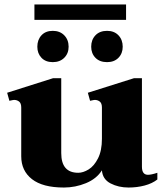

<svg xmlns="http://www.w3.org/2000/svg" viewBox="-20 -829 738 859"><path d="M544 -740H134V-809H544ZM216 -691Q248 -691 267.5 -671Q287 -651 287 -620Q287 -590 267.5 -570.5Q248 -551 216 -551Q184 -551 165.5 -570.5Q147 -590 147 -620Q147 -651 165.5 -671Q184 -691 216 -691ZM459 -691Q491 -691 510 -671Q529 -651 529 -620Q529 -590 510 -570.5Q491 -551 459 -551Q426 -551 407 -570.5Q388 -590 388 -620Q388 -651 407 -671Q426 -691 459 -691ZM684 -56V-26Q661 -8 627 1Q593 10 555 10Q510 10 474.5 -8.5Q439 -27 436 -67Q412 -29 364.5 -9.5Q317 10 266 10Q171 10 123 -27.5Q75 -65 75 -130V-348Q75 -367 65.5 -374.5Q56 -382 43 -382Q39 -382 22 -378L12 -414L217 -479H254V-144Q254 -56 330 -56Q352 -56 376.5 -71Q401 -86 418.5 -120.5Q436 -155 436 -208V-348Q436 -367 426.5 -374.5Q417 -382 404 -382Q400 -382 383 -378L373 -414L579 -479H615V-83Q615 -47 642 -47Q657 -47 684 -56Z"/></svg>

Font: Taviraj
Style: Bold
Weight: 700
Designer: Katatrad Team
Foundry: CadsonDemak
Version: Version 1.001